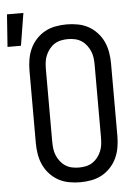

<svg xmlns="http://www.w3.org/2000/svg" viewBox="-95 -859 651 910"><g transform="rotate(-5 231.0 -403.5)"><path d="M250 8Q223 8 196.5 3Q170 -2 147 -14.5Q124 -27 105.5 -47Q87 -67 76 -91Q65 -115 60.5 -141.5Q56 -168 56 -195V-540Q56 -567 60.5 -593.5Q65 -620 76 -644Q87 -668 105.5 -688Q124 -708 147 -720.5Q170 -733 196.5 -738Q223 -743 250 -743Q277 -743 303.5 -738Q330 -733 353 -720.5Q376 -708 394.5 -688Q413 -668 424 -644Q435 -620 439.5 -593.5Q444 -567 444 -540V-195Q444 -168 439.5 -141.5Q435 -115 424 -91Q413 -67 394.5 -47Q376 -27 353 -14.5Q330 -2 303.5 3Q277 8 250 8ZM250 -62Q267 -62 283.5 -65.5Q300 -69 314 -78Q328 -87 338.5 -100.5Q349 -114 355.5 -129.5Q362 -145 364 -161.5Q366 -178 366 -195V-540Q366 -557 364 -573.5Q362 -590 355.5 -605.5Q349 -621 338.5 -634.5Q328 -648 314 -657Q300 -666 283.5 -669.5Q267 -673 250 -673Q233 -673 216.5 -669.5Q200 -666 186 -657Q172 -648 161.5 -634.5Q151 -621 144.5 -605.5Q138 -590 136 -573.5Q134 -557 134 -540V-195Q134 -178 136 -161.5Q138 -145 144.5 -129.5Q151 -114 161.5 -100.5Q172 -87 186 -78Q200 -69 216.5 -65.5Q233 -62 250 -62ZM-38 -661 -27 -815H51L26 -661Z"/></g></svg>

Font: Iosevka Term Curly
Style: Regular
Weight: 400
Designer: Belleve Invis
Foundry: Belleve Invis
Version: Version 32.3.0